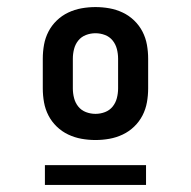

<svg xmlns="http://www.w3.org/2000/svg" viewBox="-20 -713 540 543"><path d="M250 -317Q230 -317 210.5 -320.5Q191 -324 173 -332.5Q155 -341 140.5 -355Q126 -369 117 -386.5Q108 -404 104.5 -423.5Q101 -443 101 -463V-547Q101 -567 104.5 -586.5Q108 -606 117 -623.5Q126 -641 140.5 -655Q155 -669 173 -677.5Q191 -686 210.5 -689.5Q230 -693 250 -693Q270 -693 289.5 -689.5Q309 -686 327 -677.5Q345 -669 359.5 -655Q374 -641 383 -623.5Q392 -606 395.5 -586.5Q399 -567 399 -547V-463Q399 -443 395.5 -423.5Q392 -404 383 -386.5Q374 -369 359.5 -355Q345 -341 327 -332.5Q309 -324 289.5 -320.5Q270 -317 250 -317ZM250 -391Q264 -391 277 -396Q290 -401 298.5 -411.5Q307 -422 310.5 -435.5Q314 -449 314 -463V-547Q314 -561 310.5 -574.5Q307 -588 298.5 -598.5Q290 -609 277 -614Q264 -619 250 -619Q236 -619 223 -614Q210 -609 201.5 -598.5Q193 -588 189.5 -574.5Q186 -561 186 -547V-463Q186 -449 189.5 -435.5Q193 -422 201.5 -411.5Q210 -401 223 -396Q236 -391 250 -391ZM107 -190V-246H393V-190Z"/></svg>

Font: Iosevka Curly Semibold
Style: Regular
Weight: 600
Monospace: yes
Designer: Belleve Invis
Foundry: Belleve Invis
Version: Version 22.1.2; ttfautohint (v1.8.4)